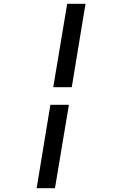

<svg xmlns="http://www.w3.org/2000/svg" viewBox="-20 -843 640 1006"><path d="M259 -386 332 -823H428L356 -386ZM172 143 244 -294H341L268 143Z"/></svg>

Font: Iosevka Curly MdExObl
Style: Regular
Weight: 500
Width: 7
Italic angle: -9°
Monospace: yes
Designer: Belleve Invis
Foundry: Belleve Invis
Version: Version 11.1.0; ttfautohint (v1.8.3)